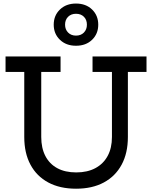

<svg xmlns="http://www.w3.org/2000/svg" viewBox="-20 -1078 878 1108"><path d="M514 -752H825.5V-663H718V-287.5Q718 -194.5 682 -127.8Q646 -61 579.2 -25Q512.5 11 419 11Q325.5 11 258.5 -25Q191.5 -61 155.8 -127.8Q120 -194.5 120 -287.5V-663H12V-752H329.5V-663H218V-287.5Q218 -223.5 241.8 -177.8Q265.5 -132 310.5 -107.5Q355.5 -83 420 -83Q484.5 -83 530.5 -107.8Q576.5 -132.5 601.2 -178Q626 -223.5 626 -287.5V-663H514ZM418.5 -814Q361.5 -814 325.8 -848.5Q290 -883 290 -935.5Q290 -988.5 325.8 -1023Q361.5 -1057.5 418.5 -1057.5Q476 -1057.5 511.5 -1023Q547 -988.5 547 -935.5Q547 -883 511.5 -848.5Q476 -814 418.5 -814ZM418.5 -872.5Q447 -872.5 464.2 -890.2Q481.5 -908 481.5 -935.5Q481.5 -964 464.2 -981.2Q447 -998.5 418.5 -998.5Q390.5 -998.5 373 -981.2Q355.5 -964 355.5 -935.5Q355.5 -908 373 -890.2Q390.5 -872.5 418.5 -872.5Z"/></svg>

Font: Hepta Slab ExtraLight Medium
Style: Regular
Weight: 500
Version: Version 1.100